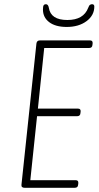

<svg xmlns="http://www.w3.org/2000/svg" viewBox="-20 -892 468 912"><path d="M97 0Q80 0 82 -15L153 -685Q155 -700 169 -700H408Q421 -700 420 -686L419 -678Q418 -664 403 -664H190L160 -376H351Q364 -376 363 -362L362 -354Q361 -340 346 -340H156L124 -36H340Q353 -36 352 -22L351 -14Q350 0 335 0ZM297 -764Q244 -764 214 -786.5Q184 -809 184 -847Q184 -862 187.5 -867Q191 -872 198 -872Q209 -872 212 -855Q221 -797 300 -797Q377 -797 399 -855Q403 -866 407.5 -869Q412 -872 417 -872Q428 -872 428 -861Q428 -819 391 -791.5Q354 -764 297 -764Z"/></svg>

Font: Asap Condensed Condensed Thin
Style: Italic
Weight: 100
Width: 3
Italic angle: -6°
Designer: Pablo Cosgaya
Foundry: Omnibus-Type
Version: Version 3.001; ttfautohint (v1.8.4.7-5d5b)